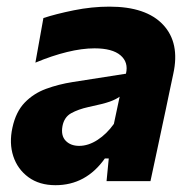

<svg xmlns="http://www.w3.org/2000/svg" viewBox="-20 -532 567 564"><path d="M143 12Q95.5 12 63.5 -11.5Q31.5 -35 19 -73.2Q6.5 -111.5 16.5 -157Q26.5 -203.5 52.5 -230.5Q78.5 -257.5 115.2 -271Q152 -284.5 193.5 -291L350 -315.5Q358 -349 334 -369.5Q310 -390 257.5 -390Q221 -390 177 -379.2Q133 -368.5 84 -348L107.5 -479Q144 -491 197 -501.8Q250 -512.5 301.5 -512.5Q409.5 -512.5 459.2 -459.2Q509 -406 489 -315Q483.5 -290 478.2 -264.2Q473 -238.5 467 -210.5L458 -168.5Q450 -131 441.2 -89.5Q432.5 -48 422 0H293L299.5 -66.5H288Q232.5 12 143 12ZM212.5 -103.5Q239.5 -103.5 266.5 -121Q293.5 -138.5 314.5 -168L331.5 -248Q320.5 -240 302.5 -233.5Q284.5 -227 239.5 -217.5Q210 -211 189.2 -199.5Q168.5 -188 163.5 -161.5Q158.5 -133.5 173 -118.5Q187.5 -103.5 212.5 -103.5Z"/></svg>

Font: Commissioner
Style: Bold Italic
Weight: 700
Italic angle: -12°
Designer: Kostas Bartsokas
Foundry: Kostas Bartsokas
Version: Version 1.000; ttfautohint (v1.8.3)